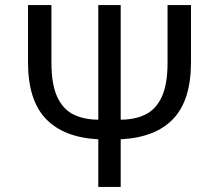

<svg xmlns="http://www.w3.org/2000/svg" viewBox="-20 -734 861 754"><path d="M366 0V-187Q230 -194 160 -267.5Q90 -341 90 -489V-714H182V-488Q182 -402 205 -353Q228 -304 269.5 -284Q311 -264 366 -264V-714H454V-264Q509 -264 550.5 -284Q592 -304 615 -353Q638 -402 638 -488V-714H730V-489Q730 -341 660.5 -267.5Q591 -194 454 -187V0Z"/></svg>

Font: RS Noto Sans
Style: Regular
Weight: 400
Designer: Monotype Design Team
Foundry: Monotype Imaging Inc.
Version: Version 3.10